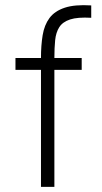

<svg xmlns="http://www.w3.org/2000/svg" viewBox="-20 -725 394 745"><path d="M334 -656Q281 -659 252 -649.5Q223 -640 210 -619.5Q197 -599 194 -569Q191 -539 191 -500H297V-454H191V0H139V-454H40V-500H139Q139 -549 145.5 -588.5Q152 -628 172 -655Q192 -682 231 -695Q270 -708 334 -704Z"/></svg>

Font: Kulim Park ExtraLight
Style: Regular
Weight: 275
Designer: Noponies / Dale Sattler
Foundry: Noponies
Version: Version 1.000; ttfautohint (v1.8.3)